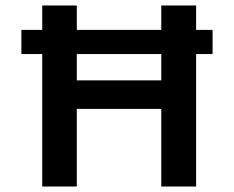

<svg xmlns="http://www.w3.org/2000/svg" viewBox="-20 -680 853 700"><path d="M134 0V-483H58V-571H134V-660H260V-571H568V-660H695V-571H755V-483H695V0H568V-283H260V0ZM260 -387H568V-483H260Z"/></svg>

Font: Bricolage Grotesque 10pt SemiBold
Style: Regular
Weight: 600
Designer: Mathieu Triay
Foundry: Atelier Triay
Version: Version 1.000; ttfautohint (v1.8.4.7-5d5b);gftools[0.9.29]